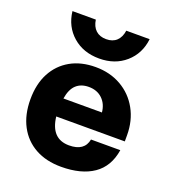

<svg xmlns="http://www.w3.org/2000/svg" viewBox="-134 -832 848 942"><g transform="rotate(20 290.0 -360.5)"><path d="M486 -729Q477 -651 422 -603Q367 -555 285 -555Q202 -555 147 -603Q92 -651 83 -729H205Q210 -694 230.5 -675Q251 -656 285 -656Q319 -656 339 -675Q359 -694 364 -729ZM37 -252Q37 -332 67.5 -389.5Q98 -447 153.5 -478.5Q209 -510 285 -510Q360 -510 418.5 -476.5Q477 -443 510 -383.5Q543 -324 543 -248V-216H185Q198 -104 292 -104Q372 -104 384 -168H537Q523 -79 459.5 -35.5Q396 8 291 8Q213 8 156 -23.5Q99 -55 68 -113.5Q37 -172 37 -252ZM286 -407Q246 -407 221 -384Q196 -361 188 -311H389Q385 -354 357.5 -380.5Q330 -407 286 -407Z"/></g></svg>

Font: Overused Grotesk
Style: Bold
Weight: 700
Version: Version 0.003